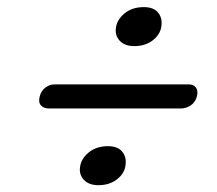

<svg xmlns="http://www.w3.org/2000/svg" viewBox="-20 -615 617 546"><path d="M362 -483.9Q335.1 -483.9 321 -498.6Q307 -513.2 309.4 -534Q311.9 -558.5 333.9 -576.7Q355.9 -594.8 388.9 -594.8Q416.3 -594.8 429.1 -579.7Q442 -564.6 439.1 -541.8Q436.7 -518.1 415.3 -501Q393.8 -483.9 362 -483.9ZM93 -341Q97 -357 109.2 -366Q121.5 -375 135 -375H517Q530.5 -375 537.2 -366Q544 -357 540 -341Q535.5 -324 522.2 -315.2Q509 -306.5 494.5 -306.5H119.5Q104 -306.5 96.2 -315.5Q88.5 -324.5 93 -341ZM260 -88.4Q233.1 -88.4 219 -103.1Q205 -117.7 207.4 -138.5Q209.9 -163 231.9 -181.2Q253.9 -199.3 286.9 -199.3Q314.3 -199.3 327.1 -184.2Q340 -169.1 337.1 -146.3Q334.7 -122.6 313.3 -105.5Q291.8 -88.4 260 -88.4Z"/></svg>

Font: Fraunces 9pt S100
Style: Italic
Weight: 400
Italic angle: -16°
Version: Version 1.000; ttfautohint (v1.8.3)